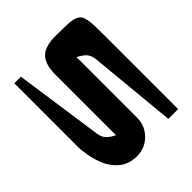

<svg xmlns="http://www.w3.org/2000/svg" viewBox="-105 -1038 1376 1376"><g transform="rotate(45 583.5 -349.5)"><path d="M901.4 -447.8Q982.4 -447.8 1039.6 -390.6Q1096.7 -333.5 1096.2 -252Q1096.2 -211.4 1084.2 -177Q1072.3 -142.6 1052 -118.4Q1031.7 -94.2 1005.6 -74.7Q979.5 -55.2 950.4 -43.2Q921.4 -31.2 892.3 -22.2Q863.3 -13.2 837.2 -9.3Q811 -5.4 790.8 -2.9Q770.5 -0.5 758.8 0H746.6H104.5V-66.9L778.8 -163.6Q800.3 -167 815.9 -174.1Q831.5 -181.2 843.8 -193.8Q856 -206.5 864 -218.5Q872.1 -230.5 883.3 -252H268.6Q166.5 -252 119.9 -296.1Q73.2 -340.3 73.2 -447.8Q73.2 -571.8 79.1 -608.4Q87.4 -659.2 116.2 -677.2Q145 -695.8 225.1 -698.2Q252.4 -699.2 324.7 -699.2H1065.4V-600.1L391.1 -535.6Q350.6 -528.8 329.8 -509.3Q309.1 -489.7 286.6 -447.8Z"/></g></svg>

Font: Donpoligrafbum
Style: Bold
Weight: 700
Designer: Sasha Pavljenko
Version: Version 1.002;Fontself Maker 3.5.8